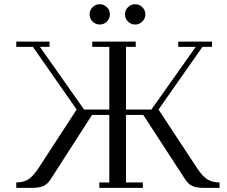

<svg xmlns="http://www.w3.org/2000/svg" viewBox="-20 -902 1092 922"><path d="M58.1 0V-25.9Q90.8 -25.9 114 -39.6Q137.2 -53.2 163.1 -91.8L348.1 -376L138.2 -676.8H58.1V-702.1H217.8V-676.8H171.9L383.8 -376H504.9V-676.8H422.9V-702.1H631.8V-676.8H585V-376H707L919.9 -676.8H835.9V-702.1H998V-676.8H952.1L741.2 -376L928.2 -91.8Q954.1 -53.2 977.8 -39.6Q1001.5 -25.9 1034.2 -25.9V0H954.1Q925.3 0 904.8 -8.5Q884.3 -17.1 869.1 -41L668 -350.1H585V-25.9H666V0H457V-25.9H504.9V-350.1H421.9L223.1 -41Q208 -17.1 187.5 -8.5Q167 0 138.2 0ZM424.6 -798.6Q410.2 -813 410.2 -833Q410.2 -853 424.6 -867.4Q439 -881.8 459 -881.8Q479 -881.8 493.4 -867.4Q507.8 -853 507.8 -833Q507.8 -813 493.4 -798.6Q479 -784.2 459 -784.2Q439 -784.2 424.6 -798.6ZM594.5 -798.6Q580.1 -813 580.1 -833Q580.1 -853 594.5 -867.4Q608.9 -881.8 628.9 -881.8Q648.9 -881.8 663.6 -867.4Q678.2 -853 678.2 -833Q678.2 -813 663.6 -798.6Q648.9 -784.2 628.9 -784.2Q608.9 -784.2 594.5 -798.6Z"/></svg>

Font: Dehuti
Style: Book
Weight: 400
Version: Version 1.2